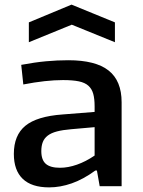

<svg xmlns="http://www.w3.org/2000/svg" viewBox="-20 -807 618 832"><path d="M193 5Q117 5 78.5 -32Q40 -69 40 -140Q40 -221 90 -262Q140 -303 251 -311L390 -322V-346Q390 -379 384 -400.5Q378 -422 363 -435.5Q348 -449 321.5 -454.5Q295 -460 253 -460Q179 -460 81 -441L72 -526Q131 -537 179.5 -541.5Q228 -546 276 -546Q394 -546 450.5 -501.5Q507 -457 507 -364V0H412L400 -68H393Q341 -30 291 -12.5Q241 5 193 5ZM240 -80Q275 -80 313.5 -93.5Q352 -107 390 -133V-256L288 -247Q252 -244 227 -237.5Q202 -231 187 -219.5Q172 -208 165.5 -191.5Q159 -175 159 -152Q159 -114 178.5 -97Q198 -80 240 -80ZM105 -710 290 -787 478 -710V-624L291 -700L105 -624Z"/></svg>

Font: Encode Sans Wide
Style: Medium
Weight: 500
Designer: Pablo Impallari, Andres Torresi
Foundry: Pablo Impallari, Andres Torresi
Version: Version 1.000; ttfautohint (v1.00) -l 8 -r 50 -G 200 -x 14 -